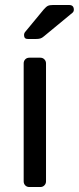

<svg xmlns="http://www.w3.org/2000/svg" viewBox="-20 -752 317 772"><path d="M75.2 -22.9V-497.1Q75.2 -506.8 81.5 -513.4Q87.9 -520 98.1 -520H142.1Q151.9 -520 158.4 -513.4Q165 -506.8 165 -497.1V-22.9Q165 -13.2 158.4 -6.6Q151.9 0 142.1 0H98.1Q87.9 0 81.5 -6.6Q75.2 -13.2 75.2 -22.9ZM76.7 -610.8Q76.7 -618.7 81.5 -624L155.8 -713.9Q165.5 -725.1 172.6 -728.5Q179.7 -731.9 192.9 -731.9H257.8Q276.9 -731.9 276.9 -712.9Q276.9 -706.1 272 -701.2L156.7 -606Q148.9 -599.1 141.8 -597.2Q134.8 -595.2 123.5 -595.2H92.8Q76.7 -594.7 76.7 -610.8Z"/></svg>

Font: Rubik AZ
Style: Regular
Weight: 400
Designer: Hubert and Fischer
Foundry: Hubert & Fischer
Version: Version 2.000